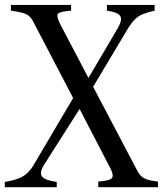

<svg xmlns="http://www.w3.org/2000/svg" viewBox="-28 -782 680 802"><path d="M-8 0V-22Q39 -29.5 65.5 -44Q92 -58.5 112 -92L277.5 -372.5L109 -695Q98.5 -714.5 81.5 -722.8Q64.5 -731 17.5 -737.5V-761.5H269V-737.5Q222.5 -734 214.5 -725Q206.5 -716 222 -684L341.5 -456.5L465 -666Q484 -700 473.8 -715.5Q463.5 -731 418.5 -737.5V-761.5H618V-737.5Q589 -731 570.2 -723.5Q551.5 -716 538 -703.5Q524.5 -691 510 -669L361 -419.5L547 -66Q558.5 -44.5 577 -36Q595.5 -27.5 632 -23.5V0H382.5V-23.5Q431.5 -27 439.8 -38.5Q448 -50 434 -77L304.5 -327L156 -93.5Q135.5 -60.5 147.5 -44.8Q159.5 -29 209 -22V0Z"/></svg>

Font: Libre Caslon Condensed
Style: Regular
Weight: 400
Designer: Pablo Impallari, Rodrigo Fuenzalida, Katja Schimmel, Ertekin Erdin
Foundry: Pablo Impallari, Rodrigo Fuenzalida
Version: Version 2.000; ttfautohint (v1.8.4.7-5d5b);gftools[0.9.33]